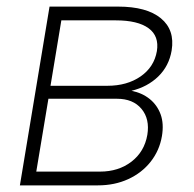

<svg xmlns="http://www.w3.org/2000/svg" viewBox="-20 -559 584 579"><path d="M40 0 129.4 -539.1H335.9Q422.4 -539.1 465.1 -503.9Q507.8 -468.8 497.6 -406.7Q489.7 -359.9 457.3 -328.4Q424.8 -296.9 376.5 -285.2Q408.7 -278.8 431.4 -260.5Q454.1 -242.2 464.4 -214.1Q474.6 -186 468.3 -148.4Q460.9 -105 434.3 -71.3Q407.7 -37.6 366.7 -18.8Q325.7 0 275.4 0ZM89.4 -41.5H281.7Q337.4 -41.5 376.5 -71.5Q415.5 -101.6 424.3 -152.3Q432.1 -200.2 406.7 -230.7Q381.3 -261.2 332.5 -261.2H126ZM132.3 -300.3H303.7Q363.3 -300.3 404.1 -328.6Q444.8 -356.9 453.1 -404.8Q460.4 -450.2 428 -473.9Q395.5 -497.6 329.1 -497.6H165Z"/></svg>

Font: Inter 18pt ExtraLight
Style: Italic
Weight: 250
Italic angle: -9.3988°
Designer: Rasmus Andersson
Foundry: rsms
Version: Version 4.001;git-66647c0bb